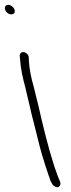

<svg xmlns="http://www.w3.org/2000/svg" viewBox="-129 -729 291 789"><path d="M-108 -690C-105 -679 -94 -670 -83 -670C-72 -670 -66 -677 -69 -688C-72 -699 -84 -709 -95 -709C-106 -709 -111 -701 -108 -690ZM-25 -370C-20 -347 -14 -324 -8 -298C-2 -272 4 -245 12 -216L34 -128C44 -88 68 -15 79 15L85 26C87 31 91 34 96 37C111 47 124 33 118 18L114 8C111 1 104 -16 95 -43C69 -123 47 -214 28 -298C22 -324 15 -348 10 -371C-1 -408 -8 -445 -10 -475L-11 -494C-11 -499 -14 -504 -18 -508C-31 -521 -48 -515 -48 -500L-46 -480C-44 -448 -36 -410 -25 -370Z"/></svg>

Font: Stray Cat
Style: SuExtOpObl
Weight: 400
Version: Version 1.0